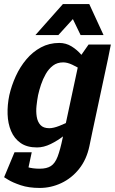

<svg xmlns="http://www.w3.org/2000/svg" viewBox="-26 -720 567 948"><path d="M369.3 -440 507.3 -430 430.3 -70 283.7 -40ZM430.3 -70 415.3 2Q401.3 68 364.5 114Q327.7 160 276.7 184Q225.7 208 169.7 208V113Q205 113 225.3 99.8Q245.7 86.7 258.5 53.3Q271.3 20 283.7 -40ZM369.3 -440 411.3 -500H521.3L507.3 -430ZM392.7 -163.3 402.7 -160Q402.7 -160 387.8 -143Q373 -126 347.8 -101Q322.7 -76 291 -51Q259.3 -26 224.5 -9Q189.7 8 156.7 8L217.3 -87Q237.7 -87 267 -98.5Q296.3 -110 325.2 -125.2Q354 -140.3 373.3 -151.8Q392.7 -163.3 392.7 -163.3ZM429.7 -336.7Q429.7 -336.7 415.2 -348.2Q400.7 -359.7 378 -374.3Q355.3 -389 330.8 -400.5Q306.3 -412 286 -412L266.7 -508Q299.7 -508 327.3 -491Q355 -474 376 -449Q397 -424 411.7 -399Q426.3 -374 433.7 -357Q441 -340 441 -340ZM286 -412Q256.7 -412 235.7 -396.2Q214.7 -380.3 200.2 -355Q185.7 -329.7 176.5 -302Q167.3 -274.3 162 -250Q157.3 -225.7 154.3 -197.5Q151.3 -169.3 155.3 -144Q159.3 -118.7 173.7 -102.8Q188 -87 217.3 -87L156.7 8Q107 8 75.7 -14Q44.3 -36 28.7 -73Q13 -110 11.5 -156Q10 -202 20 -250Q31 -298 52 -344Q73 -390 104.2 -427Q135.3 -464 176.2 -486Q217 -508 266.7 -508ZM42.7 72.3Q50.7 77.3 66.8 87Q83 96.7 108.8 104.8Q134.7 113 170.7 113V208Q115.7 208 76 194.5Q36.3 181 15.3 168Q-5.7 155 -5.7 155ZM130.7 31.7 104.3 155H-5.7L45.7 31.7ZM298 -700H414.7L485.3 -546.7H372ZM401.3 -700 262 -546.7H148.7L284.7 -700Z"/></svg>

Font: Epunda Slab Light
Style: Italic
Weight: 300
Italic angle: -12°
Designer: Simon Atzbach
Foundry: typofactur
Version: Version 1.102